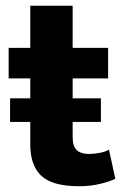

<svg xmlns="http://www.w3.org/2000/svg" viewBox="-20 -646 428 666"><path d="M355 -374H232V-305H330V-223H232V-171Q232 -138 246.5 -125Q261 -112 287 -112Q307 -112 327 -116Q347 -120 358 -127L380 -26Q363 -17 328.5 -8.5Q294 0 255 0Q162 0 123.5 -36Q85 -72 85 -145V-223H15V-305H85V-374H10V-480H85V-626H232V-480H355Z"/></svg>

Font: Mukta Mahee ExtraBold
Style: Regular
Weight: 800
Designer: Shuchita Grover, Noopur Datye, Girish Dalvi, Yashodeep Gholap
Foundry: Ek Type
Version: Version 2.538;PS 1.000;hotconv 16.6.51;makeotf.lib2.5.65220;